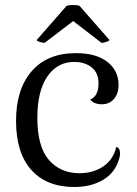

<svg xmlns="http://www.w3.org/2000/svg" viewBox="-20 -733 545 766"><path d="M44 -251Q44 -377 106.5 -449Q169 -521 283 -521Q364 -521 408.5 -486Q453 -451 453 -394Q453 -359 434.5 -338Q416 -317 387 -317Q354 -317 340 -336Q373 -349 373 -400Q373 -443 345.5 -464.5Q318 -486 276 -486Q209 -486 169 -428Q129 -370 129 -263Q129 -148 175 -95Q221 -42 297 -42Q352 -42 392 -69Q432 -96 444 -147Q459 -142 459 -122Q459 -109 454 -95Q438 -43 390.5 -15Q343 13 276 13Q166 13 105 -55Q44 -123 44 -251ZM126 -573 246 -710Q255 -713 271 -713Q288 -713 297 -710L417 -573Q414 -569 403 -565.5Q392 -562 385 -562L272 -649L158 -562Q151 -562 139.5 -565.5Q128 -569 126 -573Z"/></svg>

Font: Arima Madurai
Style: Regular
Weight: 400
Designer: Joana Correia and Natanael Gama
Foundry: NDISCOVER
Version: Version 1.020